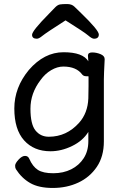

<svg xmlns="http://www.w3.org/2000/svg" viewBox="-20 -751 620 952"><path d="M305 -650Q208 -588 190.5 -573.5Q173 -559 163 -559Q139 -559 139 -578.5Q139 -598 222 -682Q242 -703 254 -715Q266 -727 277.5 -729Q289 -731 312.5 -731Q336 -731 349 -718Q362 -705 382 -686Q470 -601 470 -580Q470 -559 446 -559Q436 -559 417.5 -575Q399 -591 305 -650ZM499 -457Q495 -381 495 -358V-50Q495 25 460 76.5Q425 128 368 154.5Q311 181 241.5 181Q172 181 129.5 156.5Q87 132 59 88Q55 82 55 70.5Q55 59 72 40.5Q89 22 104 22Q119 22 125 36Q142 75 168 91.5Q194 108 244 108Q294 108 333 88.5Q372 69 395 33.5Q418 -2 418 -51V-97Q391 -53 337.5 -27Q284 -1 230 -1Q148 -1 99.5 -55Q51 -109 51 -213Q51 -317 123 -404Q199 -492 295 -492Q391 -492 418 -447L416 -475Q416 -491 437 -491Q458 -491 478.5 -482.5Q499 -474 499 -458ZM419 -372Q420 -373 407.5 -373Q395 -373 388 -381Q359 -421 294 -421Q264 -421 233.5 -403Q203 -385 181 -354Q131 -289 131 -212Q131 -135 156 -104Q181 -73 222 -73Q310 -73 372 -142Q415 -190 418 -263Q419 -290 419 -324Z"/></svg>

Font: LXGW WenKai Lite
Style: Bold
Weight: 700
Designer: LXGW / Fontworks Inc.
Foundry: LXGW / Fontworks Inc.
Version: Version 1.330;April 28, 2024